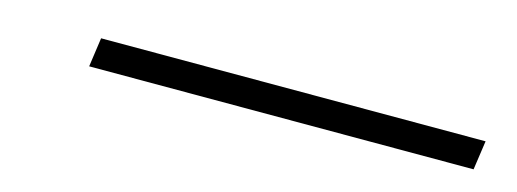

<svg xmlns="http://www.w3.org/2000/svg" viewBox="-18 -568 703 261"><g transform="rotate(15 333.0 -437.5)"><path d="M647.5 -458 641.6 -417H100.6L106.4 -458Z"/></g></svg>

Font: okolaks
Style: BoldItalic
Weight: 600
Width: 8
Italic angle: -8°
Version: Version 000.6.0